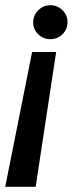

<svg xmlns="http://www.w3.org/2000/svg" viewBox="-24 -715 278 735"><path d="M-4 0 99 -516H191L112.5 0ZM168.5 -565Q141.5 -565 122.2 -584Q103 -603 103 -629.5Q103 -656.5 122.5 -675.8Q142 -695 169 -695Q196 -695 215.2 -676Q234.5 -657 234.5 -630Q234.5 -603 215.2 -584Q196 -565 168.5 -565Z"/></svg>

Font: Anybody ExtraExpanded Regular
Style: Italic
Weight: 400
Width: 8
Italic angle: -10°
Designer: Tyler Finck
Foundry: Etcetera Type Company
Version: Version 1.010; ttfautohint (v1.8.3) -l 8 -r 50 -G 200 -x 14 